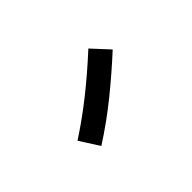

<svg xmlns="http://www.w3.org/2000/svg" viewBox="-69 -931 1138 1138"><g transform="rotate(45 500.0 -362.0)"><path d="M732 -175 610 -97Q540 -205 456 -311Q372 -417 269 -529L375 -627Q469 -525 560 -413Q651 -301 732 -175Z"/></g></svg>

Font: Murecho ExtraBold
Style: Regular
Weight: 800
Designer: Neil Summerour
Foundry: Positype
Version: Version 1.010; ttfautohint (v1.8.3)